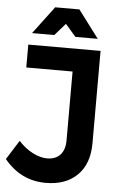

<svg xmlns="http://www.w3.org/2000/svg" viewBox="-63 -947 633 995"><g transform="rotate(5 253.0 -449.5)"><path d="M246.1 -824.2 190.9 -761.2H75.2L183.1 -904.8H309.1L417 -761.2H300.8ZM61 -700.2H437V-220.2Q437 -112.8 377.2 -53.5Q317.4 5.9 212.9 5.9Q83.5 5.9 -2.9 -99.1L60.1 -199.2Q94.7 -161.6 134.3 -141.4Q173.8 -121.1 209 -121.1Q252.9 -121.1 277.3 -147.5Q301.8 -173.8 301.8 -223.1V-581.1H61Z"/></g></svg>

Font: Montserrat-Arabic Medium
Style: Regular
Weight: 500
Designer: Mohamed Gaber
Foundry: Kief Type Foundry
Version: Version 5.008;PS 005.008;hotconv 1.0.88;makeotf.lib2.5.64775